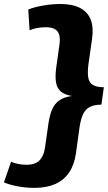

<svg xmlns="http://www.w3.org/2000/svg" viewBox="-65 -827 536 954"><path d="M234.6 -807.1Q294.5 -807.1 332.2 -787.8Q369.9 -768.5 385.3 -730.5Q400.7 -692.6 392.6 -635.4L374.2 -506.1Q369.3 -466.8 373.5 -441.7Q377.8 -416.5 396.3 -405.1Q414.9 -393.6 451 -393.6L438.8 -307Q402.7 -307 380.9 -295.5Q359.2 -284 347.7 -259.4Q336.2 -234.7 330.2 -194.5L312.3 -64.7Q304.3 -8.4 278.4 30Q252.5 68.4 209.2 87.5Q166 106.5 106.1 106.5Q65.6 106.5 25 99.2Q-15.7 91.9 -45.5 79.2L-10 -23.3Q6.5 -15.8 26.4 -12.1Q46.4 -8.3 65.9 -8.3Q110.9 -8.3 132 -30.8Q153.1 -53.2 158.6 -93.5L175.5 -212.4Q181.4 -252.7 193.2 -281.6Q204.9 -310.6 229.1 -327.8Q253.2 -345.1 293 -350Q258.3 -355.5 238.6 -371.2Q219 -386.9 213.7 -415.6Q208.4 -444.2 213.9 -487.6L230.7 -607.1Q236.7 -646.9 221.8 -669.3Q206.9 -691.7 161.9 -691.7Q141.4 -691.7 120.4 -688Q99.5 -684.2 81.9 -676.7L75.5 -779.8Q109.3 -793 152.3 -800Q195.2 -807.1 234.6 -807.1Z"/></svg>

Font: Pathway Extreme 8pt Thin
Style: Italic
Weight: 100
Italic angle: -8°
Designer: Eduardo Rodriguez Tunni
Foundry: Eduardo Rodriguez Tunni
Version: Version 1.000